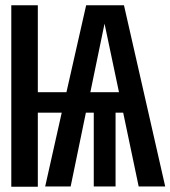

<svg xmlns="http://www.w3.org/2000/svg" viewBox="-20 -710 649 731"><path d="M449 -281H420V0H337V-281H307L249 0H152L215 -281H124V1H23V-690H124V-359H233L308 -690H452L609 0H508ZM433 -359 378 -620 324 -359Z"/></svg>

Font: Fira Mono Medium
Style: Regular
Weight: 500
Designer: Carrois Corporate & Edenspiekermann AG
Foundry: Carrois Corporate GbR & Edenspiekermann AG
Version: Version 3.206